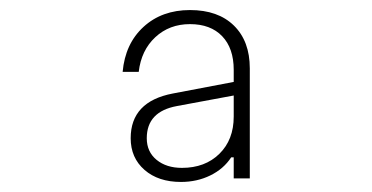

<svg xmlns="http://www.w3.org/2000/svg" viewBox="-20 -835 740 382"><path d="M340 -473Q295 -473 267.5 -497Q240 -521 240 -560Q240 -633 324 -649L445 -672V-696Q445 -739 422 -763Q399 -787 358 -787Q317 -787 289 -761Q261 -735 256 -692H224Q229 -748 265.5 -781.5Q302 -815 358 -815Q414 -815 445.5 -784Q477 -753 477 -699V-480H445V-522H440Q425 -499 398.5 -486Q372 -473 340 -473ZM272 -560Q272 -533 291.5 -517Q311 -501 342 -501Q388 -501 416.5 -529Q445 -557 445 -603V-645L332 -624Q272 -613 272 -560Z"/></svg>

Font: Martian Mono Thin
Style: Regular
Weight: 100
Monospace: yes
Designer: Roman Shamin
Foundry: Evil Martians
Version: Version 1.000; ttfautohint (v1.8.4.7-5d5b)